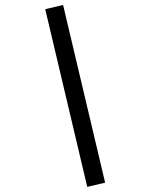

<svg xmlns="http://www.w3.org/2000/svg" viewBox="-20 -724 565 765"><path d="M160.2 -687.5 231.4 -704.1 398.9 3.9 327.6 20.5Z"/></svg>

Font: Anka/Coder Condensed
Style: Italic
Weight: 400
Width: 4
Italic angle: -12°
Monospace: yes
Version: Version 001.100